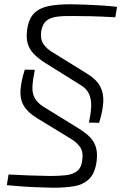

<svg xmlns="http://www.w3.org/2000/svg" viewBox="-20 -723 584 899"><path d="M96 -397 143 -396Q134 -352 132 -320Q130 -288 142 -265Q154 -242 184 -223L351 -120Q373 -106 390.5 -91Q408 -76 418.5 -58Q429 -40 432.5 -17.5Q436 5 432 35Q424 90 396.5 116Q369 142 327 149Q285 156 228 156Q198 155 162.5 154Q127 153 89.5 150.5Q52 148 12 144L20 94Q73 97 118.5 98.5Q164 100 215 101Q255 101 287.5 97.5Q320 94 340.5 78.5Q361 63 365 27Q371 -12 355 -34.5Q339 -57 312 -73L153 -170Q109 -197 91 -228.5Q73 -260 76 -301.5Q79 -343 96 -397ZM310 -703Q336 -703 374.5 -701.5Q413 -700 454.5 -697.5Q496 -695 528 -691L520 -642Q489 -644 463 -645Q437 -646 405 -647Q373 -648 325 -648Q280 -649 248 -645Q216 -641 197.5 -626Q179 -611 173 -577Q168 -539 183.5 -516.5Q199 -494 228 -477L388 -378Q432 -351 449 -318.5Q466 -286 463.5 -244Q461 -202 444 -148L396 -149Q406 -193 407 -226Q408 -259 396.5 -284Q385 -309 354 -327L189 -430Q158 -450 137.5 -471.5Q117 -493 109.5 -520Q102 -547 107 -584Q114 -635 139.5 -660.5Q165 -686 207.5 -694.5Q250 -703 310 -703Z"/></svg>

Font: Exo 2 Light
Style: Italic
Weight: 300
Italic angle: -8°
Designer: Natanael Gama
Foundry: Natanael Gama
Version: Version 2.010